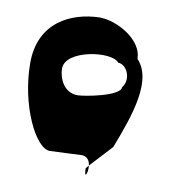

<svg xmlns="http://www.w3.org/2000/svg" viewBox="-74 -780 756 785"><g transform="rotate(10 303.5 -387.5)"><path d="M30 -477C30 -302 112 -136 171 -136C185 -136 302 -142 302 -142C327 -142 337 -123 339 -105L424 -197C483 -348 530 -494 459 -569C459 -648 351 -709 277 -709C160 -706 30 -646 30 -477ZM162 -477C162 -556 353 -582 384 -540C421 -540 447 -480 417 -444C417 -406 270 -380 243 -380C184 -380 162 -440 162 -477ZM328 -92C328 -43 343 -74 339 -105Z"/></g></svg>

Font: Ampere
Style: SCCnd
Weight: 400
Version: Version 1